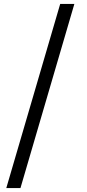

<svg xmlns="http://www.w3.org/2000/svg" viewBox="-20 -797 442 976"><path d="M84 159H12L286 -777H358Z"/></svg>

Font: IBM Plex Sans JP
Style: Regular
Weight: 400
Designer: Mike Abbink; Paul van der Laan; Pieter van Rosmalen; Wujin Sim; Yejin Wi; Jinhee Kim; Boomi Park; Yona Kim; Kichan Ma
Foundry: Sandoll Inc.
Version: Version 1.001